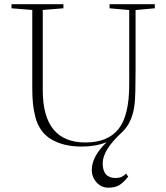

<svg xmlns="http://www.w3.org/2000/svg" viewBox="-20 -683 790 912"><path d="M367.7 13.2Q278.8 13.2 220.2 -23.4Q192.9 -40.5 174.8 -66.7Q156.7 -92.8 148.2 -126.2Q139.6 -159.7 136.5 -190.9Q133.3 -222.2 133.3 -263.2V-635.7L34.7 -643.6V-663.1H281.2V-643.6L183.1 -635.7V-254.9Q183.1 -6.3 385.7 -6.3Q492.2 -6.3 543 -70.3Q593.8 -134.3 593.8 -281.2V-635.3L500.5 -643.6V-663.1H715.3V-643.6L624 -635.3V-355.5Q624 -229 619.6 -190.9Q611.3 -116.2 575.2 -71.8Q565.9 -60.5 554.2 -49.8Q467.8 30.8 467.8 92.8Q467.8 162.6 529.8 162.6Q559.1 162.6 579.1 141.6L588.9 156.2Q565.9 185.1 545.7 196.8Q525.4 208.5 494.6 208.5Q460.9 208.5 438.5 183.1Q416 157.7 416 124.5Q416 59.6 486.8 -7.8Q434.6 13.2 367.7 13.2Z"/></svg>

Font: Elstob ExtraLight
Style: Regular
Weight: 200
Designer: Peter S. Baker
Version: Version 1.015